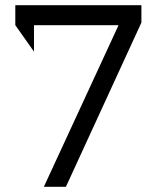

<svg xmlns="http://www.w3.org/2000/svg" viewBox="-20 -720 594 740"><path d="M39 -623V-700H525V-633L234 0H149L437 -623H111V-521Z"/></svg>

Font: Trueno
Style: Lt
Weight: 300
Designer: Julieta Ulanovsky
Foundry: Julieta Ulanovsky
Version: Version 3.001b